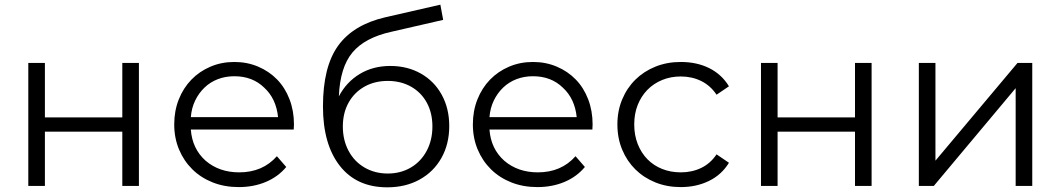

<svg xmlns="http://www.w3.org/2000/svg" viewBox="-20 -795 4536 821"><path d="M101 -526H172V-293H503V-526H574V0H503V-232H172V0H101Z M1236 -241H796Q802 -159 859 -108Q917 -58 1003 -58Q1103 -58 1164 -127L1204 -81Q1169 -39 1116.5 -17Q1064 5 1001 5Q940 5 889.5 -15Q839 -35 802.5 -71Q766 -107 745.5 -156Q725 -205 725 -263Q725 -321 744.5 -370Q764 -419 798.5 -454.5Q833 -490 880 -510Q927 -530 982 -530Q1037 -530 1084 -510Q1131 -490 1165 -455Q1199 -420 1218 -370.5Q1237 -321 1237 -263ZM796 -294H1169Q1161 -373 1110 -420Q1060 -469 982 -469Q944 -469 911.5 -456.5Q879 -444 854.5 -420.5Q830 -397 814.5 -365Q799 -333 796 -294Z M1901 -256Q1901 -179 1867.5 -119.5Q1834 -60 1774 -27Q1714 6 1636 6Q1505 6 1433 -86Q1361 -178 1361 -340Q1361 -509 1425.5 -599Q1490 -689 1627 -721L1863 -775L1875 -710L1653 -659Q1540 -634 1487 -570.5Q1434 -507 1429 -383Q1461 -444 1518 -478.5Q1575 -513 1649 -513Q1722 -513 1779.5 -480.5Q1837 -448 1869 -389.5Q1901 -331 1901 -256ZM1829 -254Q1829 -312 1805 -356Q1781 -400 1737.5 -424.5Q1694 -449 1638 -449Q1582 -449 1538.5 -424.5Q1495 -400 1470.5 -356Q1446 -312 1446 -254Q1446 -196 1470.5 -150Q1495 -104 1539 -78.5Q1583 -53 1638 -53Q1693 -53 1736.5 -78.5Q1780 -104 1804.5 -150Q1829 -196 1829 -254Z M2513 -241H2073Q2079 -159 2136 -108Q2194 -58 2280 -58Q2380 -58 2441 -127L2481 -81Q2446 -39 2393.5 -17Q2341 5 2278 5Q2217 5 2166.5 -15Q2116 -35 2079.5 -71Q2043 -107 2022.5 -156Q2002 -205 2002 -263Q2002 -321 2021.5 -370Q2041 -419 2075.5 -454.5Q2110 -490 2157 -510Q2204 -530 2259 -530Q2314 -530 2361 -510Q2408 -490 2442 -455Q2476 -420 2495 -370.5Q2514 -321 2514 -263ZM2073 -294H2446Q2438 -373 2387 -420Q2337 -469 2259 -469Q2221 -469 2188.5 -456.5Q2156 -444 2131.5 -420.5Q2107 -397 2091.5 -365Q2076 -333 2073 -294Z M2620 -263Q2620 -321 2640.5 -370Q2661 -419 2697 -454.5Q2733 -490 2782.5 -510Q2832 -530 2891 -530Q2960 -530 3013 -503.5Q3066 -477 3097 -426L3044 -390Q3018 -429 2978.5 -448.5Q2939 -468 2891 -468Q2848 -468 2811.5 -453Q2775 -438 2748.5 -411Q2722 -384 2707 -346.5Q2692 -309 2692 -263Q2692 -217 2707 -179Q2722 -141 2748.5 -114Q2775 -87 2811.5 -72.5Q2848 -58 2891 -58Q2939 -58 2978.5 -77Q3018 -96 3044 -135L3097 -99Q3066 -48 3012 -21.5Q2958 5 2891 5Q2832 5 2782.5 -15Q2733 -35 2697 -70.5Q2661 -106 2640.5 -155Q2620 -204 2620 -263Z M3234 -526H3305V-293H3636V-526H3707V0H3636V-232H3305V0H3234Z M3909 -526H3980V-108L4331 -526H4394V0H4323V-418L3973 0H3909Z"/></svg>

Font: CMG Sans
Style: Regular
Weight: 400
Designer: Julieta Ulanovsky
Foundry: Julieta Ulanovsky
Version: Version 7.200